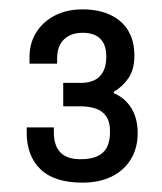

<svg xmlns="http://www.w3.org/2000/svg" viewBox="-20 -818 347 410"><path d="M156 -428Q96 -428 66.5 -456.5Q37 -485 37 -535V-546H95V-535Q95 -507 109 -492.5Q123 -478 152 -478Q173 -478 187 -484Q201 -490 208 -503Q215 -516 215 -537Q215 -558 206.5 -570Q198 -582 183.5 -586.5Q169 -591 151 -591H115V-641H153Q169 -641 181 -646.5Q193 -652 200 -664.5Q207 -677 207 -697Q207 -715 201 -726Q195 -737 184 -742.5Q173 -748 157 -748Q140 -748 128 -742Q116 -736 109 -724Q102 -712 102 -694V-682H43V-696Q43 -726 57.5 -749Q72 -772 97.5 -785Q123 -798 156 -798Q190 -798 215 -786.5Q240 -775 253.5 -753Q267 -731 267 -699Q267 -670 254.5 -651.5Q242 -633 223 -622V-619Q247 -609 260.5 -587Q274 -565 274 -534Q274 -502 259.5 -478Q245 -454 218.5 -441Q192 -428 156 -428Z"/></svg>

Font: Archivo SemiCondensed
Style: Regular
Weight: 400
Width: 4
Designer: Hector Gatti
Foundry: Omnibus-Type
Version: Version 2.001